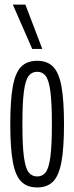

<svg xmlns="http://www.w3.org/2000/svg" viewBox="-20 -810 325 840"><path d="M25 -267Q25 -371 36 -431.5Q47 -492 72.5 -518Q98 -544 143 -544Q187 -544 212.5 -518Q238 -492 249 -431.5Q260 -371 260 -267Q260 -163 249 -102.5Q238 -42 212.5 -16Q187 10 143 10Q98 10 72.5 -16Q47 -42 36 -102.5Q25 -163 25 -267ZM78 -267Q78 -174 84.5 -124.5Q91 -75 105 -56.5Q119 -38 143 -38Q166 -38 180 -56.5Q194 -75 200.5 -124.5Q207 -174 207 -267Q207 -360 200.5 -409.5Q194 -459 180 -477.5Q166 -496 143 -496Q119 -496 105 -477.5Q91 -459 84.5 -409.5Q78 -360 78 -267ZM121 -596 36 -790H91L165 -596Z"/></svg>

Font: Georama Extra Condensed Light
Style: Regular
Weight: 300
Width: 2
Designer: Jean-Baptiste Levee
Foundry: Production Type
Version: Version 1.000